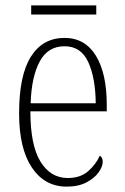

<svg xmlns="http://www.w3.org/2000/svg" viewBox="-20 -684 463 714"><path d="M228 10Q146 10 98.5 -61Q51 -132 51 -262Q51 -404 95 -473.5Q139 -543 220 -543Q296 -543 336.5 -477Q377 -411 377 -294V-270H93Q93 -144 130.5 -83Q168 -22 232 -22Q279 -22 308 -47.5Q337 -73 351 -105Q362 -99 362 -82Q362 -65 347 -43.5Q332 -22 302 -6Q272 10 228 10ZM336 -300Q335 -395 308 -453.5Q281 -512 220 -512Q158 -512 127.5 -455Q97 -398 94 -300ZM96 -630V-664H338V-630Z"/></svg>

Font: Noto Serif Sinhala Condensed ExtraLight
Style: Regular
Weight: 200
Width: 3
Designer: Jelle Bosma - Monotype Design Team
Foundry: Monotype Imaging Inc.
Version: Version 2.007; ttfautohint (v1.8.4.7-5d5b)